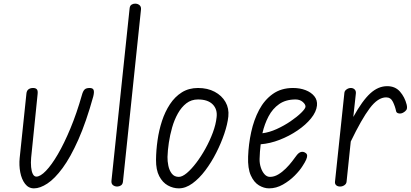

<svg xmlns="http://www.w3.org/2000/svg" viewBox="-20 -1024 2254 1054"><path d="M166.5 10Q136.5 10 117.5 -15Q98.5 -40 91.2 -78.2Q84 -116.5 88 -156.5L125 -510Q126.5 -526 136.2 -533.5Q146 -541 161.5 -541Q175.5 -541 182 -534Q188.5 -527 186.5 -508L151 -158.5Q148.5 -130.5 150.8 -106.8Q153 -83 160.2 -68.8Q167.5 -54.5 179.5 -54.5Q201.5 -54.5 232.2 -86.2Q263 -118 297.5 -177Q332 -236 366.5 -318.8Q401 -401.5 430 -503.5Q435.5 -523.5 444 -532.2Q452.5 -541 472 -541Q490 -541 494 -529.8Q498 -518.5 492 -494.5Q453 -354 410 -257.2Q367 -160.5 323.8 -101.8Q280.5 -43 240.2 -16.5Q200 10 166.5 10Z M623.5 0Q609.5 0 599.8 -8Q590 -16 592 -33L691.5 -978Q693 -992.5 701.8 -998.2Q710.5 -1004 721.5 -1004Q736 -1004 745.8 -995.8Q755.5 -987.5 754 -972L655 -27Q653.5 -12.5 644 -6.2Q634.5 0 623.5 0Z M961.5 10Q930.5 10 901.5 -6Q872.5 -22 854.2 -56.8Q836 -91.5 836.5 -147Q837 -198.5 844.8 -253.5Q852.5 -308.5 869.2 -359.8Q886 -411 913 -452Q940 -493 978.2 -517Q1016.5 -541 1067 -541Q1119.5 -541 1158.5 -520.2Q1197.5 -499.5 1217.8 -464.2Q1238 -429 1233.5 -384.5Q1229 -342.5 1211.5 -290.5Q1194 -238.5 1167.2 -185.8Q1140.5 -133 1107 -88.5Q1073.5 -44 1036.2 -17Q999 10 961.5 10ZM961.5 -53Q980.5 -53 1005.8 -74.2Q1031 -95.5 1057.8 -130.8Q1084.5 -166 1108.2 -209Q1132 -252 1148.5 -296.5Q1165 -341 1169 -380Q1174.5 -423.5 1147.8 -450.8Q1121 -478 1067 -478Q1030.5 -478 1003.2 -457Q976 -436 956.5 -401.2Q937 -366.5 925 -324.5Q913 -282.5 906.8 -240.2Q900.5 -198 899.5 -162.5Q899 -139.5 904.2 -114Q909.5 -88.5 923.2 -70.8Q937 -53 961.5 -53Z M1457 10Q1429 10 1401.5 -6.5Q1374 -23 1356.8 -61.2Q1339.5 -99.5 1342 -164.5Q1344.5 -232.5 1359 -299.2Q1373.5 -366 1402.5 -420.8Q1431.5 -475.5 1477.5 -508.2Q1523.5 -541 1588.5 -541Q1627 -541 1657.8 -529Q1688.5 -517 1705.8 -495.5Q1723 -474 1720 -444.5Q1716.5 -410 1687.5 -374.2Q1658.5 -338.5 1613.2 -307.8Q1568 -277 1515.2 -256.5Q1462.5 -236 1411 -232Q1408.5 -211.5 1407 -191Q1405.5 -170.5 1405 -151Q1404.5 -127 1411.8 -104.5Q1419 -82 1432 -67.5Q1445 -53 1462 -53Q1485 -53 1507.2 -66.2Q1529.5 -79.5 1549 -99Q1568.5 -118.5 1583.5 -138Q1598.5 -157.5 1607.5 -170Q1620.5 -187.5 1633.8 -190Q1647 -192.5 1658 -184Q1665 -179.5 1666 -171Q1667 -162.5 1661 -148.2Q1655 -134 1640.5 -112Q1626 -88.5 1597.8 -60Q1569.5 -31.5 1533 -10.8Q1496.5 10 1457 10ZM1420.5 -292.5Q1458 -297 1498.8 -315.5Q1539.5 -334 1575 -358.2Q1610.5 -382.5 1633 -404.5Q1655.5 -426.5 1657 -437.5Q1658 -450.5 1642.2 -464.2Q1626.5 -478 1602.5 -478Q1549 -478 1512.8 -452.8Q1476.5 -427.5 1454.2 -385.2Q1432 -343 1420.5 -292.5Z M1847 0Q1833.5 0 1825.5 -7.2Q1817.5 -14.5 1819 -27L1870.5 -514Q1871.5 -525.5 1882.5 -533.2Q1893.5 -541 1906 -541Q1918.5 -541 1926.8 -533Q1935 -525 1933.5 -510.5L1919.5 -382Q1969 -471.5 2012.5 -511.2Q2056 -551 2105.5 -551Q2149.5 -551 2175.8 -521Q2202 -491 2212.5 -449.5Q2217 -429.5 2210.8 -420.5Q2204.5 -411.5 2193 -405.5Q2181 -399 2168.8 -401.5Q2156.5 -404 2154.5 -413.5Q2149 -440 2137 -464.8Q2125 -489.5 2100 -489.5Q2054.5 -489.5 2009.5 -429.5Q1964.5 -369.5 1905.5 -247L1882.5 -26.5Q1881.5 -15 1870.8 -7.5Q1860 0 1847 0Z"/></svg>

Font: Edu NSW ACT Hand
Style: Regular
Weight: 400
Designer: Tina and Corey Anderson, Eben Sorkin, Mirko Velimirovic
Foundry: Sorkin Type Co.
Version: Version 2.000